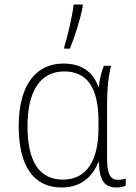

<svg xmlns="http://www.w3.org/2000/svg" viewBox="-20 -822 603 852"><path d="M265 -614V-606H290C311 -657 337 -737 347 -793V-802H307C300 -745 280 -661 265 -614ZM254 10C345 10 393 -44 416 -102H419C421 -22 443 10 497 10C514 10 530 6 538 2V-30C528 -26 515 -24 504 -24C471 -24 455 -47 455 -121V-348C455 -435 462 -487 473 -530H441C430 -502 421 -470 419 -437H416C393 -504 340 -540 262 -540C138 -540 63 -443 63 -262C63 -85 129 10 254 10ZM259 -25C154 -25 102 -106 102 -262C102 -418 159 -505 265 -505C364 -505 417 -437 417 -284V-253C417 -116 369 -25 259 -25Z"/></svg>

Font: Noto Sans Mono SemiCondensed ExtraLight
Style: Regular
Weight: 200
Width: 4
Designer: Monotype Design Team
Foundry: Monotype Imaging Inc.
Version: Version 2.014